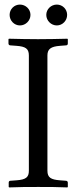

<svg xmlns="http://www.w3.org/2000/svg" viewBox="-20 -816 333 838"><path d="M182 -751C182 -726 203 -705 228 -705C253 -705 273 -726 273 -751C273 -776 253 -796 228 -796C203 -796 182 -776 182 -751ZM22 -751C22 -726 42 -705 67 -705C92 -705 113 -726 113 -751C113 -776 92 -796 67 -796C42 -796 22 -776 22 -751ZM187 -574C187 -602 202 -613 242 -616L268 -618C273 -618 276 -621 276 -626V-645L274 -647C225 -646 196 -645 146 -645C96 -645 69 -646 19 -647L17 -645V-626C17 -621 21 -618 25 -618L52 -616C91 -613 106 -604 106 -574V-71C106 -43 94 -32 52 -29L25 -27C21 -27 18 -24 18 -19V0L20 2C69 0 97 0 147 0C197 0 226 0 274 2L276 0V-19C276 -24 272 -27 268 -27L242 -29C202 -32 187 -41 187 -71Z"/></svg>

Font: Linux Libertine O C
Style: Regular
Weight: 400
Designer: Philipp H. Poll
Foundry: Philipp H. Poll
Version: Version 4.0.3